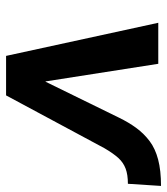

<svg xmlns="http://www.w3.org/2000/svg" viewBox="21 -571 550 632"><g transform="rotate(90 296.0 -255.0)"><path d="M164 0 55 -501H190L248 -130H249L367 -371Q383 -404 401.5 -429Q420 -454 444.5 -472.5Q469 -491 505 -500.5Q541 -510 592 -510L585 -401Q555 -401 535 -393.5Q515 -386 500 -369.5Q485 -353 468 -324L294 0Z"/></g></svg>

Font: Nunito Sans 7pt SemiCondensed
Style: Bold Italic
Weight: 700
Width: 4
Italic angle: -9°
Designer: Vernon Adams
Foundry: Vernon Adams
Version: Version 3.101;gftools[0.9.27]